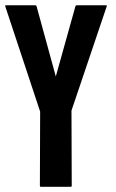

<svg xmlns="http://www.w3.org/2000/svg" viewBox="-23 -716 444 736"><path d="M248 0H133.3Q129.9 0 129.9 -3.9L130.9 -288.1L-2.9 -691.9Q-3.9 -695.8 0 -695.8H111.3Q116.2 -695.8 117.2 -691.9L190.9 -422.9L266.1 -691.9Q267.1 -695.8 271 -695.8H383.3Q387.2 -695.8 386.2 -691.9L251 -292L252 -3.9Q252 0 248 0Z"/></svg>

Font: Bayon
Style: Regular
Weight: 400
Designer: Danh Hong
Version: Version 8.001; ttfautohint (v1.8.3)